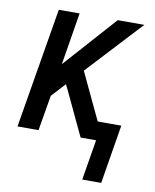

<svg xmlns="http://www.w3.org/2000/svg" viewBox="-80 -581 659 818"><g transform="rotate(10 250.0 -172.5)"><path d="M332 175 361 0H294L203 -193L193 -213L138 -153L112 0H21L108 -520H198L161 -294L363 -520H478L258 -283L354 -80H456L414 175Z"/></g></svg>

Font: Iosevka SS04 Medium Oblique
Style: Regular
Weight: 500
Italic angle: -9°
Monospace: yes
Designer: Belleve Invis
Foundry: Belleve Invis
Version: Version 19.0.0; ttfautohint (v1.8.4)